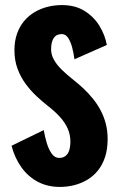

<svg xmlns="http://www.w3.org/2000/svg" viewBox="-20 -726 490 757"><path d="M216.1 11Q167.8 11 129.6 -9Q91.4 -29 64.9 -65.6Q38.4 -102.2 25.5 -151.4L152.6 -213.1Q156.7 -187.6 164.3 -162.4Q171.9 -137.2 183.8 -120.3Q195.8 -103.4 213.1 -103.4Q228.8 -103.4 238.5 -111.2Q248.3 -118.9 252.9 -133.4Q257.5 -147.9 257.5 -168Q257.5 -195.2 246.9 -219.2Q236.2 -243.2 216.2 -265.1Q196.3 -287.1 168.4 -308.6Q146.6 -325.8 123.8 -347.1Q100.9 -368.5 81.1 -395.3Q61.4 -422.1 49.1 -455Q36.9 -487.9 36.9 -528Q36.9 -564.1 47.1 -592.9Q57.2 -621.7 75 -642.9Q92.9 -664.1 116.5 -678.2Q140.1 -692.2 167.6 -699.1Q195.1 -706 223.9 -706Q276.4 -706 313.3 -683Q350.2 -659.9 372.1 -624Q394.1 -588 401.2 -548.7L273.6 -492.3Q270.5 -516.1 264.5 -539Q258.4 -561.9 248.5 -576.8Q238.5 -591.6 223.9 -591.6Q214.1 -591.6 206.2 -588.3Q198.4 -585.1 192.9 -577.8Q187.5 -570.5 184.5 -559Q181.5 -547.5 181.5 -531.4Q181.5 -509.7 193 -489.8Q204.4 -469.8 224.3 -450.4Q244.1 -431.1 269.9 -410.7Q289.5 -395.5 308.7 -377.4Q327.9 -359.4 345.1 -338.4Q362.4 -317.5 375.7 -292.9Q389 -268.4 396.7 -239.8Q404.4 -211.1 404.4 -177.9Q404.4 -137.6 394.2 -106.8Q384.1 -75.9 365.9 -53.5Q347.8 -31.1 323.9 -17Q300.1 -2.9 272.6 4.1Q245.2 11 216.1 11Z"/></svg>

Font: League Mono Thin Condensed
Style: Regular
Weight: 100
Width: 1
Designer: Tyler Finck
Foundry: The League of Moveable Type / Tyler Finck
Version: Version 2.300;RELEASE